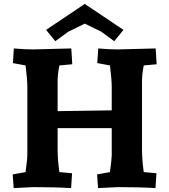

<svg xmlns="http://www.w3.org/2000/svg" viewBox="-20 -958 867 983"><path d="M777 -710 782 -629 716 -623Q707 -578 707 -542V-193Q707 -140 716 -77L781 -71L776 5Q695 0 582 0L482 5L477 -65L543 -77Q543 -79 545.5 -98Q548 -117 550 -135.5Q552 -154 552 -163V-302H275V-193Q275 -140 284 -77L349 -71L344 5Q263 0 150 0L50 5L45 -65L111 -77Q111 -79 113.5 -98Q116 -117 118 -135.5Q120 -154 120 -163V-512Q120 -551 111 -623L46 -635L51 -710Q104 -705 151 -705L345 -710L350 -629L284 -623Q275 -578 275 -542V-389L552 -393V-512Q552 -551 543 -623L478 -635L483 -710Q536 -705 583 -705ZM414 -938 612 -805 565 -747 498 -796 414 -837 330 -796 263 -747 216 -805Z"/></svg>

Font: Andada
Style: Bold
Weight: 700
Designer: Carolina Giovagnoli
Foundry: Carolina Giovagnoli
Version: Version 1.003